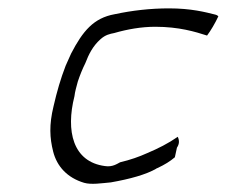

<svg xmlns="http://www.w3.org/2000/svg" viewBox="-20 -457 542 459"><path d="M137 -300C125 -269 116 -238 108 -203C97 -158 99 -127 107 -95C116 -59 141 -32 181 -20C198 -15 223 -19 245 -21C291 -29 330 -40 354 -54L355 -55H356C375 -64 386 -71 398 -81L403 -104C409 -113 409 -121 405 -130C382 -114 358 -102 332 -91C312 -82 292 -75 267 -69C261 -66 249 -57 231 -60C154 -70 137 -144 158 -227C159 -237 163 -251 166 -262C171 -277 177 -292 184 -306C192 -327 202 -347 220 -363C232 -374 243 -376 253 -378C284 -387 318 -393 351 -393C408 -393 447 -381 475 -372C484 -384 494 -401 502 -418C501 -419 499 -421 495 -422C471 -428 437 -437 384 -437C340 -437 296 -432 254 -423C204 -414 178 -383 150 -329C147 -322 142 -311 137 -300Z"/></svg>

Font: SolarCharger
Style: 152
Weight: 100
Designer: Mew Too
Foundry: Cannot Into Space Fonts/KineticPlasma Fonts
Version: Version 1.100